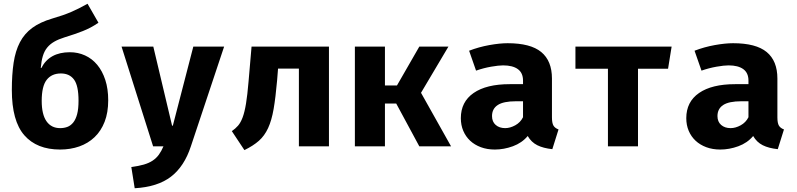

<svg xmlns="http://www.w3.org/2000/svg" viewBox="-20 -779 4240 1022"><path d="M504 -658Q482 -643 462 -632.5Q442 -622 420.5 -613.5Q399 -605 375.5 -597Q352 -589 323 -580Q291 -570 268.5 -557Q246 -544 231 -525.5Q216 -507 208 -480.5Q200 -454 197 -417H200Q243 -501 352 -501Q395 -501 432.5 -484Q470 -467 497.5 -434Q525 -401 540.5 -353.5Q556 -306 556 -245Q556 -180 537 -131Q518 -82 483.5 -49Q449 -16 402 0.5Q355 17 300 17Q176 17 109.5 -59Q43 -135 43 -300Q43 -382 52.5 -445Q62 -508 86 -554Q110 -600 151.5 -630.5Q193 -661 257 -680Q288 -689 312.5 -697.5Q337 -706 358 -715Q379 -724 400 -734.5Q421 -745 446 -759ZM304 -388Q255 -388 228.5 -354Q202 -320 202 -242Q202 -170 227.5 -133.5Q253 -97 300 -97Q321 -97 338.5 -103.5Q356 -110 369.5 -126.5Q383 -143 390.5 -171Q398 -199 398 -243Q398 -323 374 -355.5Q350 -388 304 -388Z M627 -531H796L896 -110H900L1009 -531H1173L996 0Q961 107 890 161.5Q819 216 697 223L679 110Q718 105 745.5 97Q773 89 792.5 76Q812 63 825.5 44.5Q839 26 850 0H795Z M1214 -81Q1233 -94 1247 -110Q1261 -126 1271.5 -154Q1282 -182 1289.5 -227.5Q1297 -273 1303 -345L1319 -531H1731V0H1571V-414H1460L1455 -351Q1447 -260 1436.5 -199Q1426 -138 1407 -97Q1388 -56 1358 -29.5Q1328 -3 1281 20Z M1869 0V-531H2029V-324H2093L2212 -531H2367L2221 -285L2381 0H2212L2089 -228H2029V0Z M2918 -154Q2918 -124 2926 -110.5Q2934 -97 2953 -90L2920 15Q2872 10 2840 -6Q2808 -22 2789 -55Q2758 -18 2710 -0.5Q2662 17 2614 17Q2573 17 2539.5 4.5Q2506 -8 2482.5 -30Q2459 -52 2446 -82.5Q2433 -113 2433 -150Q2433 -237 2501 -284Q2569 -331 2693 -331H2764V-350Q2764 -391 2736.5 -411Q2709 -431 2658 -431Q2634 -431 2594 -424Q2554 -417 2514 -403L2477 -509Q2529 -529 2584.5 -539Q2640 -549 2682 -549Q2804 -549 2861 -502Q2918 -455 2918 -361ZM2669 -97Q2695 -97 2722.5 -112Q2750 -127 2764 -155V-240H2726Q2660 -240 2629.5 -220Q2599 -200 2599 -161Q2599 -131 2618.5 -114Q2638 -97 2669 -97Z M3376 -413V0H3216V-413H3043V-531H3555L3536 -413Z M4118 -154Q4118 -124 4126 -110.5Q4134 -97 4153 -90L4120 15Q4072 10 4040 -6Q4008 -22 3989 -55Q3958 -18 3910 -0.5Q3862 17 3814 17Q3773 17 3739.5 4.5Q3706 -8 3682.5 -30Q3659 -52 3646 -82.5Q3633 -113 3633 -150Q3633 -237 3701 -284Q3769 -331 3893 -331H3964V-350Q3964 -391 3936.5 -411Q3909 -431 3858 -431Q3834 -431 3794 -424Q3754 -417 3714 -403L3677 -509Q3729 -529 3784.5 -539Q3840 -549 3882 -549Q4004 -549 4061 -502Q4118 -455 4118 -361ZM3869 -97Q3895 -97 3922.5 -112Q3950 -127 3964 -155V-240H3926Q3860 -240 3829.5 -220Q3799 -200 3799 -161Q3799 -131 3818.5 -114Q3838 -97 3869 -97Z"/></svg>

Font: Qzxlaeiskcpccdgjqmyffctclhy
Style: Regular
Weight: 700
Monospace: yes
Designer: Carrois Corporate & Edenspiekermann
Foundry: Carrois Corporate GbR & Edenspiekermann AG
Version: Version 2.001